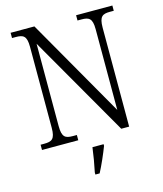

<svg xmlns="http://www.w3.org/2000/svg" viewBox="-134 -812 957 1130"><g transform="rotate(-15 344.5 -246.5)"><path d="M39 0H260V-32H236C190 -32 170 -42 170 -111V-612L522 0H570V-603C570 -672 591 -682 636 -682H659V-714H438V-682H462C507 -682 528 -672 528 -605V-113L184 -714H39V-682H62C107 -682 128 -672 128 -605V-111C128 -42 107 -32 61 -32H39ZM305 208V221H331C353 180 382 113 398 71V61H330C324 109 315 161 305 208Z"/></g></svg>

Font: Noto Serif Bengali SemiCondensed Light
Style: Regular
Weight: 300
Width: 4
Designer: Juan Bruce, Universal Thirst, Indian Type Foundry and the Monotype Design Team.
Foundry: Monotype Imaging Inc.
Version: Version 2.003